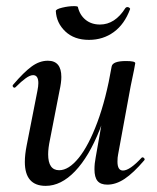

<svg xmlns="http://www.w3.org/2000/svg" viewBox="-20 -593 512 626"><path d="M61 -65Q61 -89 67 -119L102 -297Q105 -312 105 -322Q105 -348 88 -348Q78 -348 64 -338Q50 -328 31 -309Q29 -307 27 -307Q24 -307 22 -310.5Q20 -314 23 -317Q58 -358 83.5 -376.5Q109 -395 136 -395Q180 -395 180 -342Q180 -324 174 -297L143 -138Q137 -110 137 -90Q137 -38 173 -38Q204 -38 236.5 -78Q269 -118 297.5 -194.5Q326 -271 344 -376L360 -375Q340 -258 305 -170Q270 -82 224.5 -34.5Q179 13 129 13Q61 13 61 -65ZM288 -41Q288 -60 292 -80L344 -376Q347 -394 391 -394Q421 -394 421 -387L417 -365Q407 -318 406 -312L365 -89Q363 -80 363 -66Q363 -37 381 -37Q403 -37 442 -79Q443 -80 445 -80Q448 -80 450.5 -76.5Q453 -73 450 -70Q415 -29 386.5 -10Q358 9 330 9Q308 9 298 -3Q288 -15 288 -41ZM162 -557Q162 -563 182.5 -568Q203 -573 221 -573Q234 -573 234 -570Q240 -544 259 -528.5Q278 -513 306 -513Q355 -513 389 -567Q392 -570 395 -570Q399 -570 402 -567.5Q405 -565 404 -563Q386 -514 351 -488.5Q316 -463 270 -463Q222 -463 193 -490.5Q164 -518 162 -557Z"/></svg>

Font: Cormorant Infant SemiBold
Style: Italic
Weight: 600
Italic angle: -10°
Designer: Christian Thalmann (Catharsis Fonts)
Foundry: Catharsis Fonts
Version: Version 4.000